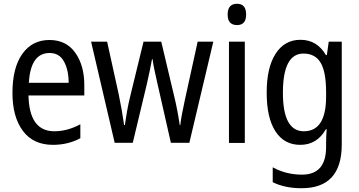

<svg xmlns="http://www.w3.org/2000/svg" viewBox="-20 -758 1904 1018"><path d="M46 -265Q46 -139 101 -64.5Q156 10 261 10Q340 10 406 -25V-99Q337 -62 268 -62Q135 -62 131 -252H427V-307Q427 -411 379 -478.5Q331 -546 242 -546Q151 -546 98.5 -472.5Q46 -399 46 -265ZM344 -319H133Q142 -477 243 -477Q295 -477 319.5 -431.5Q344 -386 344 -319Z M984 -1 1111 -537H1028L961 -232Q952 -191 945 -154Q938 -117 936 -95H933Q927 -136 919 -177Q911 -218 903 -250L835 -537H741L671 -250Q661 -210 653.5 -167.5Q646 -125 642 -95H638Q627 -174 609 -260L548 -537H463L588 -1H684L759 -314Q767 -348 774 -383Q781 -418 786 -444H789Q792 -419 799.5 -384Q807 -349 815 -314L886 -1Z M1187 -681Q1187 -625 1237 -625Q1285 -625 1285 -681Q1285 -738 1237 -738Q1187 -738 1187 -681ZM1194 -537V0H1278V-537Z M1709 -269V-246Q1709 -62 1591 -62Q1480 -62 1480 -266Q1480 -474 1589 -474Q1651 -474 1680 -425.5Q1709 -377 1709 -269ZM1394 -267Q1394 -133 1440.5 -61.5Q1487 10 1572 10Q1661 10 1708 -73H1712Q1709 -35 1709 2V21Q1709 168 1581 168Q1497 168 1426 129V208Q1490 240 1579 240Q1792 240 1792 8V-537H1723L1713 -466H1708Q1661 -547 1573 -547Q1489 -547 1441.5 -473.5Q1394 -400 1394 -267Z"/></svg>

Font: Noto Sans Display SemiCondensed
Style: Regular
Weight: 400
Width: 4
Designer: Monotype Design team
Foundry: Monotype Imaging Inc.
Version: 1.000